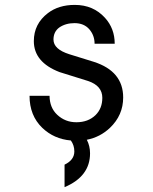

<svg xmlns="http://www.w3.org/2000/svg" viewBox="-20 -567 626 787"><path d="M101.1 -174.3H183.1Q183.6 -125.5 214.4 -96.7Q247.1 -65.9 293 -65.9Q341.3 -65.9 371.6 -95.2Q399.4 -122.6 399.4 -166Q399.4 -215.3 341.3 -234.9L224.1 -271.5Q118.7 -312 118.7 -398.4Q118.7 -469.2 176.3 -513.2Q220.2 -546.9 286.6 -546.9Q362.3 -546.9 410.2 -494.1Q450.2 -450.2 450.2 -387.7H367.7Q367.7 -421.4 346.7 -446.3Q324.7 -472.2 285.2 -472.2Q249 -472.2 222.7 -454.1Q199.2 -436.5 199.2 -404.8Q199.2 -365.2 264.2 -344.7L364.7 -313.5Q484.9 -274.9 484.9 -167.5Q484.9 -94.7 430.7 -43Q390.6 -4.9 335.9 5.9Q349.1 31.2 349.1 61.5Q349.1 156.2 244.6 200.2V107.9Q284.7 88.9 284.7 53.7Q284.7 28.8 270.5 8.8Q201.2 2.9 153.3 -43Q101.1 -93.3 101.1 -174.3Z"/></svg>

Font: Consola Mono
Style: Book
Weight: 400
Monospace: yes
Version: Version 2.001